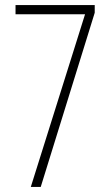

<svg xmlns="http://www.w3.org/2000/svg" viewBox="-20 -734 441 754"><path d="M101 0 314 -678H41V-714H352V-684L140 0Z"/></svg>

Font: Noto Sans Myanmar UI ExtraCondensed ExtraLight
Style: Regular
Weight: 200
Width: 2
Designer: Monotype Design Team
Foundry: Monotype Imaging Inc.
Version: Version 2.103; ttfautohint (v1.8.4.7-5d5b)